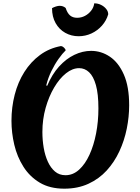

<svg xmlns="http://www.w3.org/2000/svg" viewBox="-20 -1110 845 1155"><path d="M367 25Q280 25 219.5 -11Q159 -47 121 -107Q83 -167 66 -239Q49 -311 49 -383Q49 -465 68.5 -540.5Q88 -616 126.5 -677Q165 -738 220.5 -779Q276 -820 347 -833Q356 -832 365 -823.5Q374 -815 375 -807Q356 -789 332.5 -756Q309 -723 289 -682Q269 -641 258 -596L264 -594Q293 -663 335 -709.5Q377 -756 427 -780Q477 -804 528 -804Q589 -804 641 -769Q693 -734 725 -661.5Q757 -589 757 -477Q757 -407 742.5 -335.5Q728 -264 698 -199.5Q668 -135 622 -84.5Q576 -34 512 -4.5Q448 25 367 25ZM374 -56Q419 -56 455.5 -89Q492 -122 518 -178.5Q544 -235 558 -307Q572 -379 572 -458Q572 -545 557 -598Q542 -651 516 -675.5Q490 -700 456 -700Q416 -700 377 -669Q338 -638 306 -584Q274 -530 254.5 -461Q235 -392 235 -316Q235 -267 243 -220.5Q251 -174 268 -137Q285 -100 311 -78Q337 -56 374 -56ZM293 -1061Q304 -1067 316.5 -1071Q329 -1075 339 -1075Q360 -1075 375 -1062Q385 -1031 401.5 -1017Q418 -1003 444 -1003Q469 -1003 491 -1014.5Q513 -1026 528.5 -1046Q544 -1066 547 -1090Q569 -1090 588 -1080.5Q607 -1071 619 -1056Q631 -1041 631 -1024Q620 -986 593.5 -956Q567 -926 530.5 -909Q494 -892 453 -892Q409 -892 372.5 -912.5Q336 -933 314.5 -971Q293 -1009 293 -1061Z"/></svg>

Font: Merienda ExtraBold
Style: Regular
Weight: 800
Designer: Eduardo Rodriguez Tunni
Foundry: Eduardo Rodriguez Tunni
Version: Version 2.001